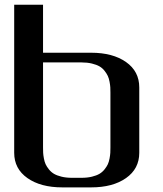

<svg xmlns="http://www.w3.org/2000/svg" viewBox="-20 -812 707 832"><path d="M166.5 -541.5Q166.5 -541.5 166.5 -172.9Q166.5 -159.7 167 -149.9Q167.5 -140.1 170.2 -125.5Q172.9 -110.8 177.7 -100.3Q182.6 -89.8 191.9 -78.1Q201.2 -66.4 213.9 -58.8Q226.6 -51.3 246.6 -46.4Q266.6 -41.5 291.5 -41.5H333.5Q358.4 -41.5 378.4 -46.4Q398.4 -51.3 411.1 -58.8Q423.8 -66.4 433.1 -78.1Q442.4 -89.8 447.3 -100.3Q452.1 -110.8 454.8 -125.5Q457.5 -140.1 458 -149.9Q458.5 -159.7 458.5 -172.9V-410.6Q458.5 -423.8 458 -433.3Q457.5 -442.9 454.8 -457.5Q452.1 -472.2 447.3 -482.7Q442.4 -493.2 433.1 -505.1Q423.8 -517.1 411.1 -524.4Q398.4 -531.7 378.4 -536.6Q358.4 -541.5 333.5 -541.5ZM166.5 -791.5V-583.5H250H375Q468.8 -583.5 526.1 -543.2Q583.5 -502.9 583.5 -433.1V-149.9Q583.5 -80.6 526.1 -40.3Q468.8 0 375 0H250Q156.2 0 98.9 -40.3Q41.5 -80.6 41.5 -149.9V-791.5Z"/></svg>

Font: Gputeks
Style: Bold
Weight: 600
Width: 8
Version: Version 0.9